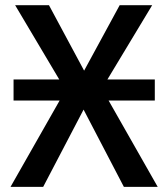

<svg xmlns="http://www.w3.org/2000/svg" viewBox="-20 -728 655 748"><path d="M583.1 -336.4H403.1L594.4 0H462.6L305.6 -301L148.2 0H21L212.3 -336.4H32.8V-418.5H210.8L39 -707.7H170.8L307.7 -452.8L446.2 -707.7H572.8L398.5 -418.5H583.1Z"/></svg>

Font: Fira Code Fixed Medium
Style: Regular
Weight: 500
Monospace: yes
Designer: Carrois Corporate, Edenspiekermann AG, Nikita Prokopov
Foundry: Carrois Corporate, Edenspiekermann AG, Nikita Prokopov
Version: Version 5.002